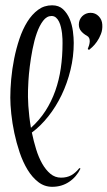

<svg xmlns="http://www.w3.org/2000/svg" viewBox="-20 -700 412 736"><path d="M288.6 -53.7Q272.9 -21.5 244.6 -2.7Q216.3 16.1 180.2 16.1Q150.4 16.1 127 -2Q103.5 -20 85.7 -49.3Q67.9 -78.6 55.4 -115.5Q43 -152.3 34.9 -190.4Q26.9 -228.5 23.2 -263.9Q19.5 -299.3 19.5 -325.7Q19.5 -357.9 22.9 -396.5Q26.4 -435.1 34.2 -474.4Q42 -513.7 54.4 -550.8Q66.9 -587.9 84.7 -616.5Q102.5 -645 126 -662.4Q149.4 -679.7 179.7 -679.7Q205.6 -679.7 221.7 -664.6Q237.8 -649.4 247.1 -627.2Q256.3 -605 259.5 -580.1Q262.7 -555.2 262.7 -535.6Q262.7 -482.9 250.2 -431.9Q237.8 -380.9 216.1 -335.7Q194.3 -290.5 165 -253.7Q135.7 -216.8 102.1 -191.9Q108.9 -159.2 118.4 -128.2Q127.9 -97.2 141.6 -73Q155.3 -48.8 173.1 -33.9Q190.9 -19 213.9 -19Q236.8 -19 253.4 -28.3Q270 -37.6 284.2 -55.7ZM87.4 -355Q86.9 -344.2 87.2 -328.6Q87.4 -313 88.6 -294.2Q89.8 -275.4 92.3 -253.9Q94.7 -232.4 98.6 -210Q131.3 -239.3 154.3 -274.9Q177.2 -310.5 191.9 -351.8Q206.5 -393.1 213.1 -438.7Q219.7 -484.4 219.7 -533.7Q219.7 -540 219.5 -550.3Q219.2 -560.5 217.8 -572.3Q216.3 -584 213.6 -595.7Q210.9 -607.4 206.3 -616.9Q201.7 -626.5 194.6 -632.6Q187.5 -638.7 177.7 -638.7Q159.2 -638.7 145.3 -620.4Q131.3 -602.1 121.3 -573.7Q111.3 -545.4 104.7 -511.2Q98.1 -477.1 94.2 -445.6Q90.3 -414.1 88.9 -389.2Q87.4 -364.3 87.4 -355ZM316.4 -512.2Q319.3 -519 321.5 -526.6Q323.7 -534.2 324 -541.3Q324.2 -548.3 321.8 -554Q319.3 -559.6 313 -563Q300.3 -569.8 291.3 -580.3Q282.2 -590.8 282.2 -606Q282.2 -615.2 285.6 -623.5Q289.1 -631.8 295.2 -637.9Q301.3 -644 309.6 -647.5Q317.9 -650.9 327.1 -650.9Q345.7 -650.9 358.4 -637.7Q371.1 -624.5 372.1 -606Q373.5 -586.4 366.9 -569.6Q360.4 -552.7 351.3 -540Q342.3 -527.3 333.5 -519.3Q324.7 -511.2 321.3 -508.8Q319.8 -509.3 318.8 -510.3Q316.4 -511.7 316.4 -512.2Z"/></svg>

Font: Montez
Style: Regular
Weight: 400
Designer: Astigmatic (AOETI)
Foundry: Astigmatic (AOETI)
Version: Version 1.001